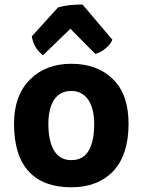

<svg xmlns="http://www.w3.org/2000/svg" viewBox="-20 -795 620 835"><path d="M290 -517.6Q178.7 -517.6 110.4 -449.2Q41 -379.9 41 -256.8Q41 -118.2 105.5 -48.8Q168.9 19.5 290 19.5Q405.3 19.5 472.7 -50.8Q539.1 -122.1 539.1 -256.8Q539.1 -384.8 470.7 -451.2Q403.3 -517.6 290 -517.6ZM190.4 -255.9Q190.4 -322.3 214.8 -360.4Q240.2 -399.4 290 -399.4Q337.9 -399.4 364.3 -360.4Q389.6 -322.3 389.6 -255.9Q389.6 -181.6 366.2 -140.6Q341.8 -98.6 290 -98.6Q240.2 -98.6 214.8 -140.6Q190.4 -181.6 190.4 -255.9ZM118.2 -636.7Q122.1 -613.3 133.8 -591.8Q146.5 -570.3 167 -554.7Q207 -593.8 286.1 -669.9Q313.5 -642.6 394.5 -560.5Q418.9 -567.4 438.5 -584Q459 -599.6 468.8 -622.1Q425.8 -672.9 338.9 -775.4Q311.5 -775.4 281.2 -772.5Q252 -768.6 232.4 -762.7Q194.3 -720.7 118.2 -636.7Z"/></svg>

Font: cl
Style: Bold
Weight: 400
Designer: Mitja Miklavcic
Version: Version 7.504; 2011; Build 1021